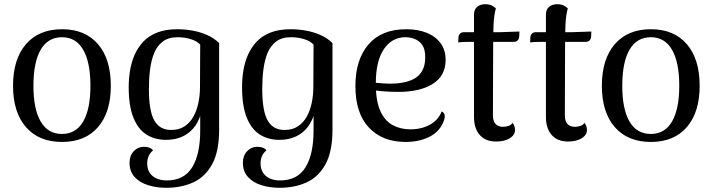

<svg xmlns="http://www.w3.org/2000/svg" viewBox="-20 -662 3390 913"><path d="M275 13Q165 13 103.5 -57.5Q42 -128 42 -254Q42 -381 103.5 -452Q165 -523 275 -523Q385 -523 446 -452Q507 -381 507 -254Q507 -128 446 -57.5Q385 13 275 13ZM275 -25Q341 -25 375.5 -84Q410 -143 410 -254Q410 -366 375.5 -425.5Q341 -485 275 -485Q208 -485 173.5 -425.5Q139 -366 139 -254Q139 -143 173.5 -84Q208 -25 275 -25Z M770 231Q724 231 684 218.5Q644 206 620 179.5Q596 153 596 112Q596 78 616 57Q636 36 664 36Q695 36 708 53Q694 64 687 80Q680 96 680 115Q680 141 691.5 159Q703 177 724 186.5Q745 196 773 196Q855 196 893.5 134Q932 72 932 -41Q932 -55 932 -74Q932 -93 932 -111Q914 -57 872 -27Q830 3 769 3Q716 3 676 -22.5Q636 -48 614 -103.5Q592 -159 592 -248Q592 -288 598.5 -327.5Q605 -367 620.5 -402Q636 -437 662 -464.5Q688 -492 728 -507.5Q768 -523 824 -523Q859 -523 895.5 -516.5Q932 -510 965 -495.5Q998 -481 1022 -457V-45Q1022 58 989 118.5Q956 179 899.5 205Q843 231 770 231ZM794 -44Q832 -44 858 -61.5Q884 -79 900 -108Q916 -137 923.5 -173.5Q931 -210 931 -248L932 -450Q916 -467 887 -476Q858 -485 824 -485Q781 -485 754 -464.5Q727 -444 713 -409.5Q699 -375 693.5 -331Q688 -287 688 -239Q688 -135 713.5 -89.5Q739 -44 794 -44Z M1309 231Q1263 231 1223 218.5Q1183 206 1159 179.5Q1135 153 1135 112Q1135 78 1155 57Q1175 36 1203 36Q1234 36 1247 53Q1233 64 1226 80Q1219 96 1219 115Q1219 141 1230.5 159Q1242 177 1263 186.5Q1284 196 1312 196Q1394 196 1432.5 134Q1471 72 1471 -41Q1471 -55 1471 -74Q1471 -93 1471 -111Q1453 -57 1411 -27Q1369 3 1308 3Q1255 3 1215 -22.5Q1175 -48 1153 -103.5Q1131 -159 1131 -248Q1131 -288 1137.5 -327.5Q1144 -367 1159.5 -402Q1175 -437 1201 -464.5Q1227 -492 1267 -507.5Q1307 -523 1363 -523Q1398 -523 1434.5 -516.5Q1471 -510 1504 -495.5Q1537 -481 1561 -457V-45Q1561 58 1528 118.5Q1495 179 1438.5 205Q1382 231 1309 231ZM1333 -44Q1371 -44 1397 -61.5Q1423 -79 1439 -108Q1455 -137 1462.5 -173.5Q1470 -210 1470 -248L1471 -450Q1455 -467 1426 -476Q1397 -485 1363 -485Q1320 -485 1293 -464.5Q1266 -444 1252 -409.5Q1238 -375 1232.5 -331Q1227 -287 1227 -239Q1227 -135 1252.5 -89.5Q1278 -44 1333 -44Z M1908 13Q1799 13 1734.5 -55Q1670 -123 1670 -253Q1670 -378 1732 -450.5Q1794 -523 1912 -523Q1966 -523 2008 -506.5Q2050 -490 2074.5 -457.5Q2099 -425 2099 -377Q2099 -302 2038.5 -263.5Q1978 -225 1874 -225Q1833 -225 1793.5 -228.5Q1754 -232 1712 -241L1714 -275Q1739 -271 1770 -268Q1801 -265 1834 -264Q1867 -264 1897 -269.5Q1927 -275 1951 -288.5Q1975 -302 1988.5 -327Q2002 -352 2002 -390Q2002 -428 1988 -448Q1974 -468 1952.5 -476.5Q1931 -485 1908 -485Q1844 -485 1805.5 -428.5Q1767 -372 1767 -264Q1767 -183 1788 -135.5Q1809 -88 1846.5 -67.5Q1884 -47 1931 -47Q1985 -47 2025 -69.5Q2065 -92 2080 -132Q2090 -128 2094 -117Q2098 -106 2088 -81Q2069 -35 2021 -11Q1973 13 1908 13Z M2339 11Q2289 11 2261.5 -20Q2234 -51 2234 -106V-593Q2234 -617 2249 -629.5Q2264 -642 2287 -642Q2307 -642 2320 -635Q2333 -628 2338 -622Q2329 -590 2327 -545.5Q2325 -501 2325 -427L2324 -113Q2324 -87 2336 -73Q2348 -59 2372 -59Q2385 -59 2398.5 -63.5Q2412 -68 2417 -78Q2424 -70 2426.5 -61Q2429 -52 2429 -44Q2429 -20 2404 -4.5Q2379 11 2339 11ZM2159 -460 2160 -485Q2161 -497 2168.5 -503Q2176 -509 2186 -509H2358Q2362 -509 2375 -509.5Q2388 -510 2404 -510.5Q2420 -511 2433 -511.5Q2446 -512 2450 -512L2449 -488Q2448 -476 2441 -469.5Q2434 -463 2424 -463H2219Q2209 -463 2189 -462.5Q2169 -462 2159 -460Z M2681 11Q2631 11 2603.5 -20Q2576 -51 2576 -106V-593Q2576 -617 2591 -629.5Q2606 -642 2629 -642Q2649 -642 2662 -635Q2675 -628 2680 -622Q2671 -590 2669 -545.5Q2667 -501 2667 -427L2666 -113Q2666 -87 2678 -73Q2690 -59 2714 -59Q2727 -59 2740.5 -63.5Q2754 -68 2759 -78Q2766 -70 2768.5 -61Q2771 -52 2771 -44Q2771 -20 2746 -4.5Q2721 11 2681 11ZM2501 -460 2502 -485Q2503 -497 2510.5 -503Q2518 -509 2528 -509H2700Q2704 -509 2717 -509.5Q2730 -510 2746 -510.5Q2762 -511 2775 -511.5Q2788 -512 2792 -512L2791 -488Q2790 -476 2783 -469.5Q2776 -463 2766 -463H2561Q2551 -463 2531 -462.5Q2511 -462 2501 -460Z M3075 13Q2965 13 2903.5 -57.5Q2842 -128 2842 -254Q2842 -381 2903.5 -452Q2965 -523 3075 -523Q3185 -523 3246 -452Q3307 -381 3307 -254Q3307 -128 3246 -57.5Q3185 13 3075 13ZM3075 -25Q3141 -25 3175.5 -84Q3210 -143 3210 -254Q3210 -366 3175.5 -425.5Q3141 -485 3075 -485Q3008 -485 2973.5 -425.5Q2939 -366 2939 -254Q2939 -143 2973.5 -84Q3008 -25 3075 -25Z"/></svg>

Font: Arima Medium
Style: Regular
Weight: 500
Designer: Joana Correia and Natanael Gama
Foundry: NDISCOVER
Version: Version 1.101;gftools[0.9.23]